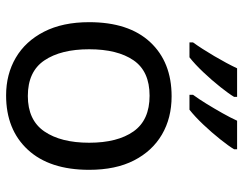

<svg xmlns="http://www.w3.org/2000/svg" viewBox="-106 -700 816 645"><g transform="rotate(90 302.5 -378.0)"><path d="M551 -269Q551 -136 483.5 -63Q416 10 301 10Q230 10 174.5 -22.5Q119 -55 87 -117.5Q55 -180 55 -269Q55 -402 122 -474Q189 -546 304 -546Q377 -546 432.5 -513.5Q488 -481 519.5 -419.5Q551 -358 551 -269ZM146 -269Q146 -174 183.5 -118.5Q221 -63 303 -63Q384 -63 422 -118.5Q460 -174 460 -269Q460 -364 422 -418Q384 -472 302 -472Q220 -472 183 -418Q146 -364 146 -269ZM482 -756Q472 -739 449 -710Q426 -681 399 -652.5Q372 -624 349 -606H299V-618Q313 -637 329 -663Q345 -689 360.5 -716.5Q376 -744 386 -766H482ZM306 -756Q296 -739 273 -710Q250 -681 223 -652.5Q196 -624 173 -606H123V-618Q144 -647 169 -689.5Q194 -732 210 -766H306Z"/></g></svg>

Font: Noto Sans Linear A
Style: Regular
Weight: 400
Designer: Monotype Design Team
Foundry: Monotype Imaging Inc.
Version: Version 2.002; ttfautohint (v1.8.4.7-5d5b)